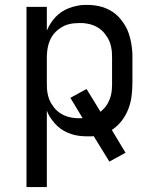

<svg xmlns="http://www.w3.org/2000/svg" viewBox="-20 -548 640 783"><path d="M88 215V-520H171V-423Q177 -438 186 -452Q195 -466 206 -478Q217 -490 230.5 -499Q244 -508 259 -514Q274 -520 292.5 -524Q311 -528 323 -528H336Q351 -528 366.5 -526Q382 -524 397 -519.5Q412 -515 426 -507.5Q440 -500 451.5 -490.5Q463 -481 473 -468.5Q483 -456 491 -442.5Q499 -429 504 -414.5Q509 -400 512.5 -385Q516 -370 518 -352Q520 -334 520 -324V-210Q520 -183 516.5 -155.5Q513 -128 503 -102.5Q493 -77 476 -55Q459 -33 436 -18L492 75L426 111L362 7Q358 8 355 8Q352 8 350 8H336Q319 8 303 6Q287 4 271.5 -1Q256 -6 241.5 -14Q227 -22 215 -33Q203 -44 191.5 -59.5Q180 -75 176 -85L171 -97V215ZM295 -66H317L267 -149L333 -185L390 -92Q398 -99 405 -106.5Q412 -114 417 -122.5Q422 -131 426 -140.5Q430 -150 432.5 -160Q435 -170 436 -182Q437 -194 437 -201V-310Q437 -321 436.5 -331.5Q436 -342 434 -352.5Q432 -363 428.5 -373.5Q425 -384 419.5 -393Q414 -402 407.5 -410.5Q401 -419 392.5 -426Q384 -433 375 -438Q366 -443 356 -446.5Q346 -450 333.5 -452Q321 -454 314 -454H304Q293 -454 282.5 -453Q272 -452 261.5 -449.5Q251 -447 241.5 -442.5Q232 -438 223 -431.5Q214 -425 206.5 -417.5Q199 -410 193 -401Q187 -392 183 -382Q179 -372 176.5 -362Q174 -352 172.5 -339.5Q171 -327 171 -320V-210Q171 -199 171.5 -188.5Q172 -178 174 -167.5Q176 -157 179.5 -146.5Q183 -136 188.5 -127Q194 -118 200.5 -109.5Q207 -101 215.5 -94Q224 -87 233 -82Q242 -77 252 -73.5Q262 -70 274.5 -68Q287 -66 295 -66Z"/></svg>

Font: R Plex Mono
Style: Regular
Weight: 400
Monospace: yes
Designer: Belleve Invis
Foundry: Belleve Invis
Version: Version 31.8.0